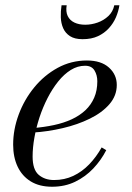

<svg xmlns="http://www.w3.org/2000/svg" viewBox="-20 -700 502 730"><path d="M178 10Q130 10 97 -10.2Q64 -30.5 47 -66.5Q30 -102.5 30 -150Q30 -207.5 51 -264.2Q72 -321 110 -367.5Q148 -414 199.2 -442Q250.5 -470 310.5 -470Q364.5 -470 394.2 -443.2Q424 -416.5 424 -377Q424 -336 396 -303.8Q368 -271.5 321.5 -248.8Q275 -226 218.5 -212.8Q162 -199.5 105 -196V-213Q148 -216.5 185.2 -224.5Q222.5 -232.5 252.8 -246.5Q283 -260.5 304.8 -281Q326.5 -301.5 338.2 -328.8Q350 -356 350 -391Q350 -414.5 339.2 -432.2Q328.5 -450 303.5 -450Q275 -450 249.2 -434Q223.5 -418 201.2 -390.2Q179 -362.5 161 -327.5Q143 -292.5 130.2 -253.8Q117.5 -215 110.8 -176.8Q104 -138.5 104 -105Q104 -55 127.2 -35.2Q150.5 -15.5 185.5 -15.5Q225 -15.5 258.5 -31.2Q292 -47 319 -75Q346 -103 366.5 -139.5L384 -129Q364.5 -91 334.8 -59.5Q305 -28 265.8 -9Q226.5 10 178 10ZM294 -551Q264 -551 246.2 -562.5Q228.5 -574 220.2 -592.8Q212 -611.5 211.2 -634.2Q210.5 -657 214 -680H233.5Q229.5 -655.5 237.5 -639Q245.5 -622.5 263 -614.2Q280.5 -606 304 -606Q327.5 -606 351 -614.2Q374.5 -622.5 392 -639Q409.5 -655.5 414.5 -680H434Q430.5 -657 420.8 -634.2Q411 -611.5 394 -592.8Q377 -574 352.5 -562.5Q328 -551 294 -551Z"/></svg>

Font: Bodoni Moda 11pt
Style: Italic
Weight: 400
Italic angle: -13°
Version: Version 2.004